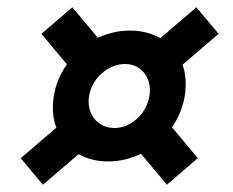

<svg xmlns="http://www.w3.org/2000/svg" viewBox="-20 -614 640 528"><path d="M128 -350C123 -318 125 -288 135 -263L37 -179L98 -106L196 -190C219 -177 247 -170 278 -170C310 -170 340 -178 368 -191L439 -106L524 -179L453 -264C470 -289 483 -318 488 -350C493 -382 491 -411 482 -436L581 -521L520 -594L421 -509C398 -522 370 -530 338 -530C307 -530 277 -523 249 -510L179 -594L94 -521L164 -437C146 -412 133 -382 128 -350ZM295 -262C248 -262 217 -301 225 -350C233 -399 277 -438 324 -438C369 -438 399 -399 391 -350C383 -301 340 -262 295 -262Z"/></svg>

Font: CommitMono
Style: Bold Italic
Weight: 700
Monospace: yes
Designer: Eigil Nikolajsen
Foundry: Eigil Nikolajsen
Version: Version 1.143